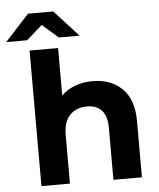

<svg xmlns="http://www.w3.org/2000/svg" viewBox="-112 -995 865 1047"><g transform="rotate(-5 320.0 -471.5)"><path d="M622 -308V0H466V-284Q466 -348 438 -379.5Q410 -411 357 -411Q298 -411 263 -374.5Q228 -338 228 -266V0H72V-742H228V-482Q259 -513 303 -529.5Q347 -546 399 -546Q499 -546 560.5 -486Q622 -426 622 -308ZM237 -799 150 -875 63 -799H-51L81 -943H219L351 -799Z"/></g></svg>

Font: Montserrat Alternates
Style: Bold
Weight: 700
Designer: Julieta Ulanovsky
Foundry: Julieta Ulanovsky
Version: Version 7.200